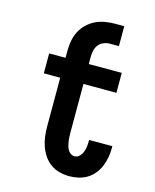

<svg xmlns="http://www.w3.org/2000/svg" viewBox="-112 -810 724 894"><g transform="rotate(15 250.0 -362.5)"><path d="M308 8Q284 8 260.5 2Q237 -4 217.5 -18Q198 -32 184.5 -52Q171 -72 163 -94.5Q155 -117 152 -141Q149 -165 149 -189V-424H70V-520H149V-554Q149 -579 153.5 -603Q158 -627 169 -648.5Q180 -670 198 -687Q216 -704 237.5 -714.5Q259 -725 283.5 -729Q308 -733 332 -733H375V-637H332Q316 -637 301.5 -631Q287 -625 277.5 -613Q268 -601 264.5 -585.5Q261 -570 261 -554V-520H420V-424H261V-189Q261 -178 261.5 -168Q262 -158 263.5 -148Q265 -138 267.5 -128Q270 -118 275 -109Q280 -100 288.5 -94Q297 -88 308 -88Q321 -88 331 -98Q341 -108 346 -121Q351 -134 352.5 -147.5Q354 -161 354 -175V-179H466V-169Q466 -147 462 -124.5Q458 -102 449.5 -81.5Q441 -61 426.5 -43Q412 -25 393 -13.5Q374 -2 352 3Q330 8 308 8Z"/></g></svg>

Font: Iosevka Curly
Style: Bold
Weight: 700
Monospace: yes
Designer: Belleve Invis
Foundry: Belleve Invis
Version: Version 22.1.2; ttfautohint (v1.8.4)